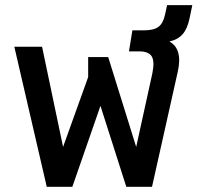

<svg xmlns="http://www.w3.org/2000/svg" viewBox="-20 -720 766 740"><path d="M160.2 0 35.2 -540H142.1L223.1 -153.8L319.8 -422.9V-500H397L504.9 -153.8L566.9 -436Q576.7 -483.4 564.7 -502.7Q552.7 -522 517.1 -522H477.1L490.2 -603H534.2Q572.3 -603 590.6 -616.5Q608.9 -629.9 616.2 -664.1L624 -700.2H721.2L710.9 -650.9Q702.6 -609.4 683.8 -588.1Q665 -566.9 632.8 -560.1Q685.1 -531.7 665 -442.9L565.9 0H466.8L367.2 -312L258.8 0Z"/></svg>

Font: Kanit
Style: Regular
Weight: 400
Designer: Katatrad Team
Foundry: CadsonDemak
Version: Version 1.000;PS 001.000;hotconv 1.0.88;makeotf.lib2.5.64775